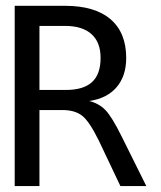

<svg xmlns="http://www.w3.org/2000/svg" viewBox="-20 -624 540 644"><path d="M279.3 -285.2Q311.5 -277.3 333.5 -254.9Q355.5 -232.4 388.7 -165L470.7 0H383.8L311.5 -152.3Q279.3 -217.8 254.9 -236.3Q230.5 -254.9 189.5 -254.9H112.3V0H29.3V-604.5H198.2Q297.9 -604.5 350.6 -559.6Q403.3 -514.6 403.3 -429.7Q403.3 -369.1 371.1 -331.5Q338.9 -293.9 279.3 -285.2ZM112.3 -537.1V-322.3H201.2Q259.8 -322.3 288.6 -348.6Q317.4 -375 317.4 -429.7Q317.4 -482.4 286.6 -509.8Q255.9 -537.1 198.2 -537.1Z"/></svg>

Font: BabelStone Marchen
Style: Regular
Weight: 400
Designer: Andrew West
Foundry: Andrew West
Version: Version 9.003 2021-11-11